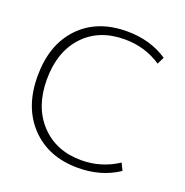

<svg xmlns="http://www.w3.org/2000/svg" viewBox="-133 -861 957 992"><g transform="rotate(20 345.5 -365.0)"><path d="M403 -33Q512 -33 604 -93L623 -54Q528 10 400 10Q238 10 140.5 -92Q43 -194 43 -365Q43 -538 139.5 -639Q236 -740 400 -740Q528 -740 623 -676L604 -637Q514 -697 403 -697Q261 -697 177.5 -607Q94 -517 94 -365Q94 -214 179 -123.5Q264 -33 403 -33Z"/></g></svg>

Font: M PLUS 1p Light
Style: Regular
Weight: 300
Version: Version 1.061